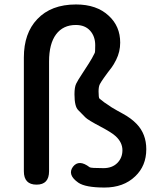

<svg xmlns="http://www.w3.org/2000/svg" viewBox="-20 -828 707 861"><path d="M331 -9Q281 -44 307 -80Q334 -115 382 -78Q387 -74 444 -74Q483 -74 506 -97Q529 -120 529 -154.5Q529 -189 499 -217Q482 -233 433 -259Q374 -290 363 -301.5Q352 -313 331 -334Q314 -350 314 -405Q314 -437 321.5 -452.5Q329 -468 347 -495L378 -543Q393 -566 405 -591Q407 -595 407 -625Q407 -665 384 -690.5Q361 -716 320 -716Q263 -716 231.5 -674Q200 -632 200 -552V-60Q200 0 144 0Q87 0 87 -60V-570Q87 -679 147 -742Q209 -808 321 -808Q414 -808 468 -757Q519 -710 519 -637Q519 -596 501 -560Q490 -538 481 -526Q463 -503 446 -479Q434 -462 428 -451Q422 -440 422 -418Q422 -390 426 -386Q447 -368 470 -354L480 -347Q505 -332 531 -318Q568 -298 593 -272Q636 -227 636 -159Q636 -84 586 -37Q534 13 448.5 13Q363 13 331 -9Z"/></svg>

Font: Resource Han Rounded KR Medium
Style: Regular
Weight: 500
Designer: Cyano Hao (round all glyphs); Ryoko NISHIZUKA 西塚涼子 (kana, bopomofo & ideographs); Paul D. Hunt (Latin, Greek & Cyrillic)
Foundry: Cyano Hao
Version: 0.990